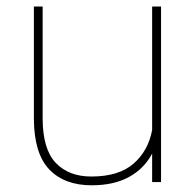

<svg xmlns="http://www.w3.org/2000/svg" viewBox="-20 -548 587 578"><path d="M438 0V-85.4Q413.6 -40 368.2 -15.1Q322.8 9.8 255.9 9.8Q173.8 9.8 128.2 -38.1Q82.5 -85.9 82 -190.4V-528.3H108.4V-189.5Q108.9 -98.6 147.9 -57.6Q187 -16.6 254.9 -16.6Q337.4 -16.6 381.8 -55.2Q426.3 -93.8 438 -156.7V-528.3H464.8V0Z"/></svg>

Font: Mardoto Thin
Style: Regular
Weight: 250
Designer: Christian Robertson, Vahan Hovhannisyan
Foundry: Google
Version: Version 1.000